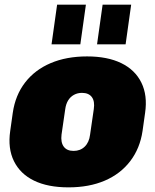

<svg xmlns="http://www.w3.org/2000/svg" viewBox="-20 -795 669 827"><path d="M275 12Q186 12 126.5 -17Q67 -46 40 -101Q13 -156 24 -231L35 -309Q46 -385 88 -439.5Q130 -494 198 -523Q266 -552 355 -552Q443 -552 502.5 -523Q562 -494 589 -439Q616 -384 605 -309L594 -231Q583 -156 541 -101Q499 -46 431.5 -17Q364 12 275 12ZM297 -145Q326 -145 345 -163.5Q364 -182 368 -215L384 -325Q389 -359 375.5 -377Q362 -395 333 -395Q314 -395 298.5 -386.5Q283 -378 273.5 -362.5Q264 -347 261 -325L245 -215Q241 -182 254.5 -163.5Q268 -145 297 -145ZM350 -775 326 -604H202L226 -775ZM545 -775 521 -604H398L422 -775Z"/></svg>

Font: Pathway Extreme Condensed Black
Style: Italic
Weight: 900
Width: 3
Italic angle: -8°
Version: Version 1.001;gftools[0.9.26]